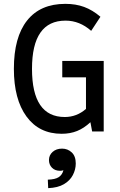

<svg xmlns="http://www.w3.org/2000/svg" viewBox="-20 -682 620 996"><path d="M300 12Q183 12 117.5 -77.5Q52 -167 52 -325Q52 -489 120.5 -575.5Q189 -662 319 -662Q373 -662 416.5 -646Q460 -630 501 -595L453 -522Q393 -575 320 -575Q146 -575 146 -325Q146 -75 316 -75Q378 -75 426 -117V-281H303V-366H518V0H458L449 -48Q416 -17 380 -2.5Q344 12 300 12ZM230 294 228 250Q266 249 284.5 237Q303 225 309 201Q301 204 292 204Q265 204 249.5 188Q234 172 234 148Q234 123 253 106Q272 89 302 89Q331 89 352 108.5Q373 128 373 166Q373 197 358 226Q343 255 311.5 273.5Q280 292 230 294Z"/></svg>

Font: Sometype Mono Medium
Style: Regular
Weight: 500
Monospace: yes
Designer: Ryoichi Tsunekawa
Foundry: Dharma Type
Version: Version 1.000; ttfautohint (v1.8.3)